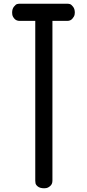

<svg xmlns="http://www.w3.org/2000/svg" viewBox="-20 -814 466 1029"><path d="M339 -794H341Q348 -794 355 -792Q362 -790 371.5 -778Q381 -766 381 -746Q381 -741 379.5 -733.5Q378 -726 368 -714Q358 -702 340 -702H305H261V93V107V154Q261 172 250 182Q239 192 228 194L217 195Q194 195 182 185Q170 175 170 165L169 155V119V98V93V53V-649V-690V-694V-702H147H133H86Q68 -702 58 -713Q48 -724 46 -735L45 -746Q45 -766 54.5 -778Q64 -790 71 -792Q78 -794 85 -794H87H118H121H142H279H284H305ZM121 -794H142Z"/></svg>

Font: Soda Fountain
Style: Regular
Weight: 400
Version: Version 1.0